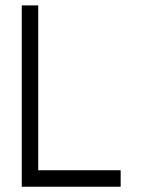

<svg xmlns="http://www.w3.org/2000/svg" viewBox="-20 -708 540 728"><path d="M125 -62.5H437.5V0H62.5V-687.5H125Z"/></svg>

Font: ChillBitmapSE 16px
Style: Regular
Weight: 400
Designer: Designed by Warren2060
Foundry: ChillType
Version: Version 1.000